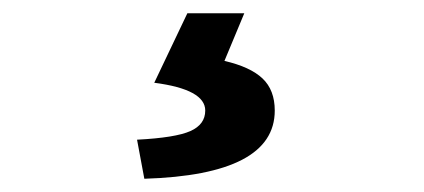

<svg xmlns="http://www.w3.org/2000/svg" viewBox="-20 -31 640 290"><path d="M198 239 187 180Q245 177 267.5 167Q290 157 290 136Q290 104 213 94L263 -11H349L319 61Q358 70 376.5 87.5Q395 105 395 136Q395 233 198 239Z"/></svg>

Font: TypoPRO Source Code Pro
Style: Bold
Weight: 700
Monospace: yes
Designer: Paul D. Hunt, Teo Tuominen
Foundry: Adobe Systems Incorporated
Version: Version 2.010;PS 1.0;hotconv 1.0.84;makeotf.lib2.5.63406